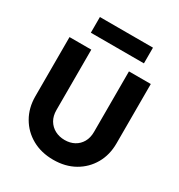

<svg xmlns="http://www.w3.org/2000/svg" viewBox="-211 -1051 1123 1203"><g transform="rotate(30 351.0 -449.5)"><path d="M352.2 11Q265.3 11 198.8 -26.2Q132.4 -63.4 94.7 -128.8Q57 -194.1 57 -277.5V-706H214.5V-269Q214.5 -226.5 232.7 -195.7Q251 -164.9 282.3 -148.4Q313.6 -132 352.1 -132Q391.5 -132 421.7 -148.4Q452 -164.9 469.5 -195.4Q487 -225.9 487 -268V-706H645V-276.5Q645 -193 607.8 -128.3Q570.6 -63.5 504.8 -26.2Q439 11 352.2 11ZM159 -910H543V-796.5H159Z"/></g></svg>

Font: Outfit Thin
Style: Regular
Weight: 100
Designer: Rodrigo Fuenzalida
Foundry: fragTYPE
Version: Version 1.100;gftools[0.9.27]